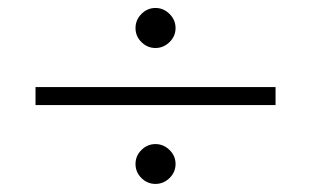

<svg xmlns="http://www.w3.org/2000/svg" viewBox="-20 -515 777 480"><path d="M403.8 -409.7Q388.7 -395 368.7 -395Q348.6 -395 333.7 -409.7Q318.8 -424.3 318.8 -444.8Q318.8 -465.3 333.7 -480.2Q348.6 -495.1 368.7 -495.1Q388.7 -495.1 403.8 -480.2Q418.9 -465.3 418.9 -444.8Q418.9 -424.3 403.8 -409.7ZM68.8 -252.4V-297.4H668.9V-252.4ZM403.8 -69.8Q388.7 -55.2 368.7 -55.2Q348.6 -55.2 333.7 -69.8Q318.8 -84.5 318.8 -105Q318.8 -125.5 333.7 -140.1Q348.6 -154.8 368.7 -154.8Q388.7 -154.8 403.8 -140.1Q418.9 -125.5 418.9 -105Q418.9 -84.5 403.8 -69.8Z"/></svg>

Font: Now
Style: Regular
Weight: 400
Designer: Alfredo Marco Pradil
Foundry: Alfredo Marco Pradil
Version: Version 1.002;PS 001.002;hotconv 1.0.88;makeotf.lib2.5.64775